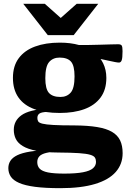

<svg xmlns="http://www.w3.org/2000/svg" viewBox="-20 -747 674 1002"><path d="M295 235Q215.5 235 162.8 228Q110 221 79.5 207.5Q49 194 36.2 174.5Q23.5 155 23.5 130.5Q23.5 109 34.5 92Q45.5 75 70.2 63Q95 51 136.5 44.2Q178 37.5 239.5 36.5H292.5V43Q248 44.5 222 50.8Q196 57 185.2 69Q174.5 81 174.5 99Q174.5 120 187 133.2Q199.5 146.5 230.2 152.8Q261 159 315.5 159Q376.5 159 413 152Q449.5 145 465.2 131.2Q481 117.5 481 98Q481 85 475.5 75.8Q470 66.5 451 60.8Q432 55 392 52.2Q352 49.5 283 49Q214 48.5 169.2 39.8Q124.5 31 98.8 15.2Q73 -0.5 62.5 -22Q52 -43.5 52 -69.5Q52 -117 92.2 -145.8Q132.5 -174.5 224.5 -179.5L227 -163Q197 -162 186 -154.5Q175 -147 175 -131.5Q175 -120.5 179.5 -113.2Q184 -106 201.8 -101.5Q219.5 -97 258.8 -94.8Q298 -92.5 368 -92.5Q438.5 -92 486.8 -84Q535 -76 564.2 -59Q593.5 -42 606.8 -14.5Q620 13 620 52.5Q620 109.5 584 150.5Q548 191.5 475.8 213.2Q403.5 235 295 235ZM292 -157.5Q213 -157.5 158.5 -177.8Q104 -198 75.8 -239Q47.5 -280 47.5 -340.5Q47.5 -402.5 77.8 -443.2Q108 -484 163 -504.2Q218 -524.5 292 -524.5Q348.5 -524.5 393.2 -511.8Q438 -499 469.8 -475Q501.5 -451 518.2 -417Q535 -383 535 -340.5Q535 -279 505 -238.2Q475 -197.5 420.5 -177.5Q366 -157.5 292 -157.5ZM295.5 -241Q329 -241 349 -263.8Q369 -286.5 369 -348.5Q369 -405 350.2 -425.8Q331.5 -446.5 291 -446.5Q257 -446.5 236.8 -423.8Q216.5 -401 216.5 -339Q216.5 -283 235.5 -262Q254.5 -241 295.5 -241ZM383.5 -464 365 -512Q396.5 -511.5 430.8 -512Q465 -512.5 497.2 -513.5Q529.5 -514.5 555.5 -515.2Q581.5 -516 596.5 -516Q611 -516 615.2 -509.2Q619.5 -502.5 619.5 -480Q619.5 -444 615 -432.2Q610.5 -420.5 601 -420.5Q594 -420.5 580.2 -423.2Q566.5 -426 542 -431.2Q517.5 -436.5 479 -444.8Q440.5 -453 383.5 -464ZM316.5 -636H277.5L380 -727H492.5L364.5 -563.5H229.5L101.5 -727H214Z"/></svg>

Font: Newsreader 7pt
Style: Bold
Weight: 700
Designer: Hugues Gentile
Foundry: Production Type
Version: Version 1.003